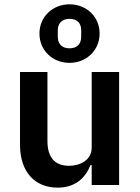

<svg xmlns="http://www.w3.org/2000/svg" viewBox="-20 -845 640 877"><path d="M398.8 0H524.1V-516H398.8V-170.5C398.8 -114.7 347.3 -87.7 295.5 -87.7C230.1 -87.7 196.7 -126.4 196.7 -201V-516H71.4V-183.2C71.4 -58.2 141 12.1 242.9 12.1C326.7 12.1 370.7 -34.8 393.5 -90.9H398.8ZM160.2 -691.8C160.2 -614.3 220.5 -557.9 297.6 -557.9C374.6 -557.9 435 -615.1 435 -691.8C435 -768.8 374.6 -825.3 297.6 -825.3C220.5 -825.3 160.2 -768.5 160.2 -691.8ZM244 -676.8V-706.7C244 -739 263.5 -758.9 297.6 -758.9C331.7 -758.9 350.9 -739.7 350.9 -706.7V-676.8C350.9 -644.5 331.7 -624.3 297.6 -624.3C263.5 -624.3 244 -643.8 244 -676.8Z"/></svg>

Font: Margiela Mono SemiBold
Style: Regular
Weight: 600
Designer: Mike Abbink, Paul van der Laan, Pieter van Rosmalen
Foundry: Bold Monday
Version: Version 2.003 2021